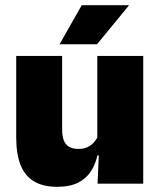

<svg xmlns="http://www.w3.org/2000/svg" viewBox="-20 -708 618 740"><path d="M219.5 -492.5V-209.5Q219.5 -186 225.2 -169Q231 -152 245 -143Q259 -134 283 -134Q302 -134 316.2 -140.5Q330.5 -147 340.8 -158Q351 -169 357 -182L384 -109H355.5Q348 -75 330.2 -47.5Q312.5 -20 281 -4Q249.5 12 199.5 12Q146 12 111 -9Q76 -30 59.2 -72.2Q42.5 -114.5 42.5 -179V-492.5ZM532 -492.5V0H356L361.5 -126.5L355 -144.5V-492.5ZM295 -688H476V-686L354 -537.5H210.5V-539Z"/></svg>

Font: Anek Latin ExtraBold
Style: Regular
Weight: 800
Designer: Yesha Goshar
Foundry: Ek Type
Version: Version 1.003